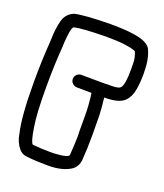

<svg xmlns="http://www.w3.org/2000/svg" viewBox="-146 -897 851 995"><g transform="rotate(20 280.0 -400.0)"><path d="M237 0Q173 0 117 -6Q90 -9 74 -29Q48 -60 41 -106Q20 -193 20 -384Q20 -500 28 -608Q29 -619 29 -631Q30 -680 41.5 -724.5Q53 -769 96 -786H97Q144 -798 293 -800Q371 -800 422 -792Q498 -781 517 -746V-745Q540 -698 540 -620Q540 -564 533 -528Q526 -486 501 -461Q472 -431 390 -431Q396 -380 398 -336Q399 -309 399 -228Q399 -148 394 -87Q391 -55 367 -34Q320 0 237 0ZM241 -70Q325 -74 325 -92Q330 -163 330 -197L329 -227V-306Q329 -369 320 -431L239 -432Q225 -432 214.5 -442Q204 -452 204 -467Q204 -481 214.5 -491Q225 -501 239 -501L355 -500L413 -501Q444 -502 453 -511Q471 -527 471 -617Q471 -624 470.5 -653Q470 -682 457 -711Q456 -712 441 -717Q426 -722 390 -726.5Q354 -731 288 -731Q157 -729 117 -719Q103 -711 98 -627L97 -603Q89 -502 89 -377Q89 -234 101 -162Q113 -84 126 -75Q167 -70 222 -70Z"/></g></svg>

Font: Bubblez Graffiti
Style: Regular
Weight: 400
Designer: GGBotNet
Foundry: GGBotNet
Version: 1.00